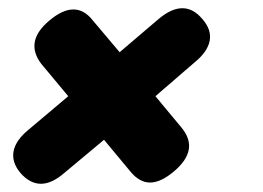

<svg xmlns="http://www.w3.org/2000/svg" viewBox="-20 -553 640 467"><path d="M403 -136Q371 -109 345 -109Q319 -109 297 -136L233 -213L136 -132Q106 -106 79.5 -106Q53 -106 30 -132Q8 -158 13 -185Q18 -212 50 -238L146 -319L81 -397Q60 -424 64.5 -450.5Q69 -477 100 -503Q132 -530 158.5 -530Q185 -530 206 -503L271 -426L366 -507Q397 -533 423.5 -533Q450 -533 472 -507Q495 -481 490 -454Q485 -427 453 -401L358 -319L422 -242Q444 -215 439 -188.5Q434 -162 403 -136Z"/></svg>

Font: Maple Mono NL ExtraBold
Style: Italic
Weight: 800
Italic angle: -10°
Monospace: yes
Designer: subframe7536
Version: Version 7.000